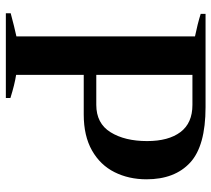

<svg xmlns="http://www.w3.org/2000/svg" viewBox="-54 -686 740 673"><g transform="rotate(90 316.5 -350.0)"><path d="M27 -17Q49 -23 71.5 -28.5Q94 -34 108 -37V-663Q64 -672 29 -683V-700H356Q492 -700 550.5 -646Q609 -592 609 -493Q609 -431 584 -381Q559 -331 508 -302Q457 -273 382 -273H243V-36Q276 -31 324 -16V0H27ZM348 -317Q413 -317 444 -367Q475 -417 475 -495Q475 -570 443.5 -612Q412 -654 348 -654H243V-317Z"/></g></svg>

Font: Trirong SemiBold
Style: Regular
Weight: 600
Designer: Katatrad Team
Foundry: CadsonDemak
Version: Version 1.000